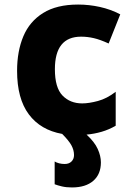

<svg xmlns="http://www.w3.org/2000/svg" viewBox="-20 -583 603 843"><path d="M296 240Q271 240 252 235.5Q233 231 220 226V126Q228 131 239.5 134Q251 137 264 137Q283 137 294 126Q305 115 305 98Q305 76 293.5 55Q282 34 253 5Q158 -12 106.5 -81Q55 -150 55 -272Q55 -358 82.5 -423.5Q110 -489 169.5 -526Q229 -563 323 -563Q371 -563 418.5 -552.5Q466 -542 508 -520L457 -392Q420 -409 392 -415.5Q364 -422 336 -422Q221 -422 221 -279Q221 -198 254.5 -163.5Q288 -129 341 -129Q370 -129 409.5 -139.5Q449 -150 488 -180V-31Q459 -14 426.5 -4.5Q394 5 360 8Q395 40 409 71Q423 102 423 130Q423 182 389.5 211Q356 240 296 240Z"/></svg>

Font: Noto Sans Mono SemiCondensed Black
Style: Regular
Weight: 900
Width: 4
Designer: Monotype Design Team
Foundry: Monotype Imaging Inc.
Version: Version 2.014; ttfautohint (v1.8.4.7-5d5b)